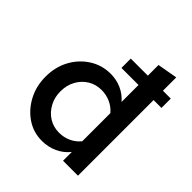

<svg xmlns="http://www.w3.org/2000/svg" viewBox="-200 -875 1018 1018"><g transform="rotate(45 308.5 -366.0)"><path d="M273 5Q210 5 159 -29.5Q108 -64 77.5 -121.5Q47 -179 47 -250Q47 -322 78 -379.5Q109 -437 162.5 -471Q216 -505 281 -505Q324 -505 361.5 -488.5Q399 -472 427 -440V-567H299V-637H427V-717L540 -737V-637H599V-567H540V0H428V-66Q401 -32 361 -13.5Q321 5 273 5ZM308 -90Q344 -90 375 -104.5Q406 -119 427 -145V-356Q405 -382 374 -396Q343 -410 308 -410Q265 -410 231.5 -389.5Q198 -369 178 -333Q158 -297 158 -250Q158 -205 178 -168.5Q198 -132 231.5 -111Q265 -90 308 -90Z"/></g></svg>

Font: Red Hat Text Medium
Style: Regular
Weight: 500
Designer: Pentagram, MCKL
Foundry: Pentagram, MCKL
Version: Version 1.023